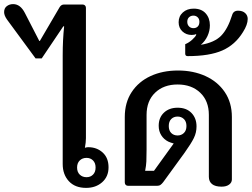

<svg xmlns="http://www.w3.org/2000/svg" viewBox="-80 -904 1225 934"><path d="M225 -106V-635Q225 -710 232 -776H228L123 -620H93L-46 -809Q-60 -829 -60 -845Q-60 -864 -47 -874Q-34 -884 -16 -884Q19 -884 41 -841L111 -705H114L210 -869Q218 -882 231 -882H322Q329 -882 333.5 -877.5Q338 -873 338 -866V-232Q338 -212 333 -185Q341 -188 349 -188Q391 -188 419.5 -162Q448 -136 448 -90Q448 -45 417 -17.5Q386 10 339 10Q285 10 255 -22.5Q225 -55 225 -106ZM385 -89Q385 -111 372.5 -123.5Q360 -136 341 -136Q321 -136 308 -123.5Q295 -111 295 -89Q295 -67 308 -54.5Q321 -42 341 -42Q360 -42 372.5 -54.5Q385 -67 385 -89Z M936 -44V-345Q936 -413 894 -453Q852 -493 784 -493Q716 -493 674.5 -453Q633 -413 633 -345V-177Q633 -140 632 -119Q631 -98 626 -73H669L765 -206Q750 -210 739 -215Q717 -226 704.5 -246Q692 -266 692 -292Q692 -332 717.5 -356Q743 -380 784 -380Q827 -380 851.5 -354.5Q876 -329 876 -289Q876 -259 863 -232.5Q850 -206 818 -161L714 -18Q707 -9 700.5 -4.5Q694 0 683 0H544Q536 0 531.5 -4.5Q527 -9 527 -17V-335Q527 -405 560.5 -456Q594 -507 652.5 -534Q711 -561 786 -561Q860 -561 919.5 -534Q979 -507 1013.5 -456Q1048 -405 1048 -335V-31Q1048 -16 1034.5 -6Q1021 4 998 4Q967 4 951.5 -8.5Q936 -21 936 -44ZM827 -291Q827 -313 814.5 -325Q802 -337 784 -337Q765 -337 753 -325Q741 -313 741 -291Q741 -269 753 -257Q765 -245 784 -245Q802 -245 814.5 -257Q827 -269 827 -291Z M821 -643V-689Q838 -696 853.5 -709.5Q869 -723 875 -735L873 -738Q866 -734 852 -734Q826 -734 807.5 -751Q789 -768 789 -796Q789 -825 809.5 -843.5Q830 -862 862 -862Q900 -862 920.5 -839Q941 -816 941 -781Q941 -754 929.5 -729Q918 -704 897 -686Q963 -697 995.5 -730Q1028 -763 1049 -830Q1055 -852 1078 -852Q1100 -852 1112.5 -840.5Q1125 -829 1125 -812Q1125 -784 1102 -748Q1064 -686 1001.5 -658.5Q939 -631 833 -631Q821 -631 821 -643ZM890 -798Q890 -812 881.5 -820Q873 -828 861 -828Q848 -828 839.5 -820Q831 -812 831 -798Q831 -784 839.5 -775.5Q848 -767 861 -767Q874 -767 882 -775Q890 -783 890 -798Z"/></svg>

Font: Maitree SemiBold
Style: Regular
Weight: 600
Designer: CadsonDemak Team
Foundry: CadsonDemak
Version: Version 1.001